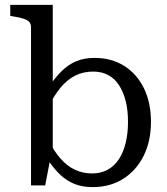

<svg xmlns="http://www.w3.org/2000/svg" viewBox="-20 -756 684 786"><path d="M359 10Q319 10 287.5 -2Q256 -14 229 -38.5Q202 -63 177 -101L178 -183Q201 -137 228 -106.5Q255 -76 287 -61Q319 -46 357 -46Q393 -46 420.5 -61Q448 -76 466.5 -104Q485 -132 494.5 -171Q504 -210 504 -257Q504 -305 494.5 -342.5Q485 -380 467 -407.5Q449 -435 422.5 -449Q396 -463 361 -463Q321 -463 288 -446.5Q255 -430 228 -397.5Q201 -365 178 -317L177 -395Q204 -437 232 -464.5Q260 -492 292.5 -505.5Q325 -519 367 -519Q436 -519 488 -486.5Q540 -454 569 -395Q598 -336 598 -257Q598 -178 568 -118Q538 -58 484.5 -24Q431 10 359 10ZM107 -644Q107 -659 99 -667Q91 -675 75 -680Q59 -685 33 -689L22 -691V-736H196V-120L186 -106L165 3H107Z"/></svg>

Font: Roboto Serif 28pt
Style: Regular
Weight: 400
Designer: Greg Gazdowicz
Foundry: Commercial Type
Version: Version 1.008